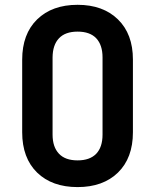

<svg xmlns="http://www.w3.org/2000/svg" viewBox="-20 -760 639 790"><path d="M299.3 9.8Q194.3 9.8 132.8 -49.8Q71.3 -109.9 71.3 -215.8V-514.2Q71.3 -620.1 132.8 -680.2Q194.3 -740.2 299.3 -740.2Q403.8 -740.2 465.3 -680.2Q526.9 -620.1 526.9 -515.1V-215.8Q526.9 -109.9 465.3 -49.8Q403.8 9.8 299.3 9.8ZM299.3 -100.1Q349.6 -100.1 376 -127.4Q401.9 -154.8 401.9 -206.1V-523.9Q401.9 -574.7 376 -602.5Q350.1 -629.9 299.3 -629.9Q248.5 -629.9 222.7 -602.5Q196.8 -575.2 196.3 -523.9V-206.1Q196.3 -155.3 222.7 -127.4Q248.5 -100.1 299.3 -100.1Z"/></svg>

Font: UDEV Gothic 35
Style: Bold
Weight: 700
Version: v2.1.0; ttfautohint (v1.8.4.7-5d5b-dirty) -l 6 -r 45 -G 200 